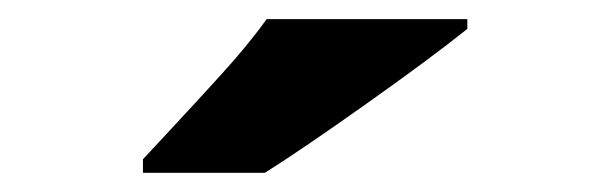

<svg xmlns="http://www.w3.org/2000/svg" viewBox="-20 -786 638 200"><path d="M128.9 -606V-620.1Q204.1 -700.7 224.4 -724.1Q244.6 -747.6 257.8 -766.1H466.8V-755.9Q427.7 -724.6 359.4 -676.3Q291 -627.9 255.9 -606Z"/></svg>

Font: TypoPRO Open Sans
Style: Regular
Weight: 800
Foundry: Ascender Corporation
Version: Version 1.10